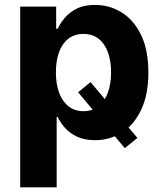

<svg xmlns="http://www.w3.org/2000/svg" viewBox="-20 -573 652 797"><path d="M355.8 -232.2 550.4 -0.4 497.9 41.9 304.3 -190ZM63.9 204.5V-545.5H213.1V-453.8H219.5Q229.8 -475.9 248.8 -498.8Q267.8 -521.7 298.5 -537.1Q329.2 -552.6 374.6 -552.6Q434.7 -552.6 484.9 -521.5Q535.2 -490.4 565.5 -428.1Q595.9 -365.8 595.9 -272Q595.9 -180.8 566.4 -118.1Q536.9 -55.4 486.9 -23.3Q436.8 8.9 374.3 8.9Q330.3 8.9 299.7 -5.7Q269.2 -20.2 249.6 -42.4Q230.1 -64.6 219.5 -87.4H215.2V204.5ZM212 -272.7Q212 -224.1 225.5 -187.9Q239 -151.6 264.6 -131.6Q290.1 -111.5 326.3 -111.5Q363.6 -111.5 389.2 -131.9Q414.8 -152.3 427.9 -188.7Q441.1 -225.1 441.1 -272.7Q441.1 -320 428.1 -355.8Q415.1 -391.7 389.6 -411.9Q364 -432.2 326.3 -432.2Q289.8 -432.2 264.2 -412.6Q238.6 -393.1 225.3 -357.2Q212 -321.4 212 -272.7Z"/></svg>

Font: InterMG
Style: Bold
Weight: 700
Designer: Rasmus Andersson
Foundry: rsms
Version: Version 3.019;December 26, 2023;FontCreator 15.0.0.2955 64-b